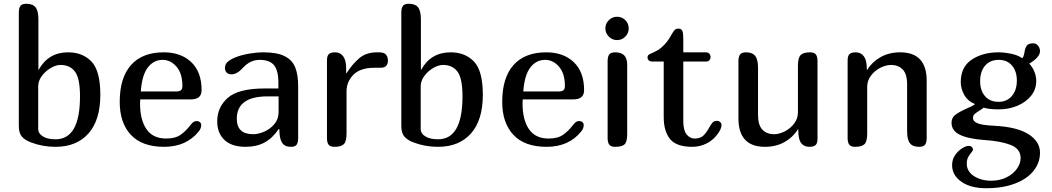

<svg xmlns="http://www.w3.org/2000/svg" viewBox="-20 -780 5591 1020"><path d="M342 -502Q419 -502 466 -453Q513 -404 513 -276Q513 -142 450 -71Q387 0 275 0Q206 0 146 -23Q115 -34 97.5 -53Q80 -72 80 -110V-713Q80 -737 88.5 -748.5Q97 -760 120 -760Q154 -760 169 -741Q184 -722 184 -678V-410H186Q237 -502 342 -502ZM275 -40Q405 -40 405 -268Q405 -365 378 -400Q351 -435 302 -435Q277 -435 249 -418.5Q221 -402 202 -376Q183 -350 183 -322V-93Q183 -71 207.5 -55.5Q232 -40 275 -40Z M1026 -137Q1035 -137 1042 -131Q1049 -125 1049 -116Q1049 -98 1036 -82Q970 0 852 0Q735 0 675.5 -63.5Q616 -127 616 -239Q616 -367 676 -434.5Q736 -502 850 -502Q941 -502 996 -450Q1051 -398 1051 -301Q1051 -252 994 -252H725Q724 -244 724 -230Q724 -144 758 -94Q792 -44 863 -44Q911 -44 939.5 -64Q968 -84 993 -117L1001 -126Q1011 -137 1026 -137ZM728 -294H915Q933 -294 941 -300.5Q949 -307 949 -323Q949 -390 917.5 -426Q886 -462 844 -462Q796 -462 765 -421Q734 -380 728 -294Z M1285 0Q1211 0 1172.5 -36.5Q1134 -73 1134 -135Q1134 -211 1190.5 -260.5Q1247 -310 1386 -310H1459V-338Q1459 -406 1435.5 -434Q1412 -462 1359 -462Q1309 -462 1271 -420Q1239 -385 1210 -385Q1193 -385 1184 -394.5Q1175 -404 1175 -419Q1175 -438 1189 -451Q1203 -464 1230 -475Q1262 -488 1303 -495Q1344 -502 1379 -502Q1451 -502 1491.5 -482Q1532 -462 1548 -423Q1564 -384 1564 -321V-47Q1564 -23 1556 -11.5Q1548 0 1525 0Q1492 0 1478 -22.5Q1464 -45 1464 -94L1461 -95Q1428 -46 1385.5 -23Q1343 0 1285 0ZM1238 -149Q1238 -67 1325 -67Q1352 -67 1383.5 -80.5Q1415 -94 1437.5 -120.5Q1460 -147 1460 -184V-268H1402Q1238 -268 1238 -149Z M2002 -420H1969Q1894 -420 1857.5 -383Q1821 -346 1821 -295V-71Q1821 -28 1806.5 -14Q1792 0 1757 0Q1734 0 1725.5 -11.5Q1717 -23 1717 -47V-459Q1717 -483 1727 -492.5Q1737 -502 1760 -502Q1788 -502 1803.5 -480.5Q1819 -459 1819 -416V-391H1821Q1850 -437 1887 -469.5Q1924 -502 1982 -502H1994Q2019 -502 2029.5 -491Q2040 -480 2041 -459Q2041 -420 2002 -420Z M2374 -502Q2451 -502 2498 -453Q2545 -404 2545 -276Q2545 -142 2482 -71Q2419 0 2307 0Q2238 0 2178 -23Q2147 -34 2129.5 -53Q2112 -72 2112 -110V-713Q2112 -737 2120.5 -748.5Q2129 -760 2152 -760Q2186 -760 2201 -741Q2216 -722 2216 -678V-410H2218Q2269 -502 2374 -502ZM2307 -40Q2437 -40 2437 -268Q2437 -365 2410 -400Q2383 -435 2334 -435Q2309 -435 2281 -418.5Q2253 -402 2234 -376Q2215 -350 2215 -322V-93Q2215 -71 2239.5 -55.5Q2264 -40 2307 -40Z M3058 -137Q3067 -137 3074 -131Q3081 -125 3081 -116Q3081 -98 3068 -82Q3002 0 2884 0Q2767 0 2707.5 -63.5Q2648 -127 2648 -239Q2648 -367 2708 -434.5Q2768 -502 2882 -502Q2973 -502 3028 -450Q3083 -398 3083 -301Q3083 -252 3026 -252H2757Q2756 -244 2756 -230Q2756 -144 2790 -94Q2824 -44 2895 -44Q2943 -44 2971.5 -64Q3000 -84 3025 -117L3033 -126Q3043 -137 3058 -137ZM2760 -294H2947Q2965 -294 2973 -300.5Q2981 -307 2981 -323Q2981 -390 2949.5 -426Q2918 -462 2876 -462Q2828 -462 2797 -421Q2766 -380 2760 -294Z M3248 0Q3225 0 3216.5 -11.5Q3208 -23 3208 -47V-455Q3208 -479 3216.5 -490.5Q3225 -502 3248 -502Q3281 -502 3296.5 -485.5Q3312 -469 3312 -435V-68Q3312 -26 3298 -13Q3284 0 3248 0ZM3258 -691Q3284 -691 3302 -673Q3320 -655 3320 -629Q3320 -604 3302 -585.5Q3284 -567 3258 -567Q3233 -567 3214.5 -585.5Q3196 -604 3196 -629Q3196 -655 3214.5 -673Q3233 -691 3258 -691Z M3506 -158V-453H3446Q3434 -453 3427 -459Q3420 -465 3420 -476Q3420 -484 3425.5 -488.5Q3431 -493 3446 -499Q3466 -508 3480 -517Q3494 -526 3510 -543Q3531 -565 3549 -599Q3559 -616 3565.5 -622Q3572 -628 3583 -628Q3600 -628 3605 -616Q3610 -604 3610 -573V-502H3731Q3742 -502 3748.5 -494.5Q3755 -487 3755 -477Q3755 -467 3748.5 -460Q3742 -453 3731 -453H3610V-135Q3610 -88 3627.5 -66Q3645 -44 3670 -44Q3700 -44 3716 -59Q3732 -74 3747 -101Q3757 -120 3765.5 -129Q3774 -138 3787 -138Q3799 -138 3806 -131.5Q3813 -125 3813 -114Q3813 -106 3808 -94.5Q3803 -83 3798 -76Q3773 -38 3736 -19Q3699 0 3658 0Q3573 0 3539.5 -41.5Q3506 -83 3506 -158Z M4092 -67Q4120 -67 4150 -82.5Q4180 -98 4199.5 -124.5Q4219 -151 4219 -182V-430Q4219 -473 4233.5 -487.5Q4248 -502 4283 -502Q4306 -502 4314.5 -490.5Q4323 -479 4323 -455V-43Q4323 -19 4313 -9.5Q4303 0 4280 0Q4251 0 4236 -20Q4221 -40 4221 -86V-93H4219Q4193 -51 4148 -25.5Q4103 0 4044 0Q3903 0 3903 -151V-455Q3903 -479 3911.5 -490.5Q3920 -502 3943 -502Q3977 -502 3992 -483Q4007 -464 4007 -420V-170Q4007 -115 4030.5 -91Q4054 -67 4092 -67Z M4526 -502Q4554 -502 4569.5 -480.5Q4585 -459 4585 -416V-409H4587Q4613 -451 4658 -476.5Q4703 -502 4762 -502Q4903 -502 4903 -351V-47Q4903 -23 4894.5 -11.5Q4886 0 4863 0Q4829 0 4814 -19Q4799 -38 4799 -82V-332Q4799 -387 4775.5 -411Q4752 -435 4714 -435Q4686 -435 4656 -419.5Q4626 -404 4606.5 -377.5Q4587 -351 4587 -320V-71Q4587 -28 4572.5 -14Q4558 0 4523 0Q4500 0 4491.5 -11.5Q4483 -23 4483 -47V-459Q4483 -483 4493 -492.5Q4503 -502 4526 -502Z M5402 60Q5402 11 5350.5 -9.5Q5299 -30 5212 -36Q5126 -42 5080.5 -63.5Q5035 -85 5035 -128Q5035 -154 5054 -169Q5073 -184 5110 -201Q5144 -215 5158 -225V-228Q5121 -243 5102.5 -276Q5084 -309 5084 -344Q5084 -424 5142 -463Q5200 -502 5285 -502Q5315 -502 5351.5 -494.5Q5388 -487 5410 -471Q5415 -474 5417.5 -482Q5420 -490 5422 -499Q5425 -523 5434 -536.5Q5443 -550 5470 -550Q5484 -550 5494.5 -537.5Q5505 -525 5505 -508Q5505 -476 5448 -442Q5465 -424 5475 -399.5Q5485 -375 5485 -350Q5485 -305 5457.5 -271Q5430 -237 5384.5 -218Q5339 -199 5286 -199Q5234 -199 5206 -208Q5193 -198 5181 -191Q5162 -179 5155.5 -172Q5149 -165 5149 -152Q5149 -136 5172.5 -125.5Q5196 -115 5260 -112Q5383 -106 5444 -67Q5505 -28 5505 31Q5505 85 5470.5 128Q5436 171 5371 195.5Q5306 220 5219 220Q5137 220 5087.5 185.5Q5038 151 5038 97Q5038 67 5054 44Q5070 21 5091 8Q5112 -5 5126 -5Q5137 -5 5143 1Q5149 7 5149 15Q5149 20 5139 32Q5128 45 5122 57.5Q5116 70 5116 90Q5116 130 5153.5 155Q5191 180 5246 180Q5291 180 5326.5 162.5Q5362 145 5382 117Q5402 89 5402 60ZM5285 -462Q5240 -462 5213.5 -431.5Q5187 -401 5187 -348Q5187 -299 5213 -269Q5239 -239 5285 -239Q5329 -239 5355.5 -270Q5382 -301 5382 -352Q5382 -401 5356.5 -431.5Q5331 -462 5285 -462Z"/></svg>

Font: Marmelad for Arash.Academy
Style: Regular
Weight: 400
Designer: Manvel Shmavonyan
Foundry: Cyreal
Version: Version 1.110;Glyphs 3.2 (3202)